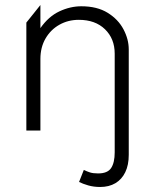

<svg xmlns="http://www.w3.org/2000/svg" viewBox="-20 -520 613 765"><path d="M379 225Q353.5 225 331.8 218.8Q310 212.5 295 205L314 157Q326 163 338.5 167Q351 171 371 171Q408.5 171 422.8 149.5Q437 128 437 87V-306Q437 -366 398.2 -403.5Q359.5 -441 294 -441Q251.5 -441 216.8 -421.5Q182 -402 161.5 -366.8Q141 -331.5 141 -285V0H85V-430L141 -500V-408Q173.5 -454.5 216.8 -474.8Q260 -495 304 -495Q367 -495 409 -469Q451 -443 472 -403.2Q493 -363.5 493 -323V97Q493 137.5 479.2 166Q465.5 194.5 440 209.8Q414.5 225 379 225Z"/></svg>

Font: Geologica-Sharp
Style: Regular
Weight: 100
Designer: Sindre Bremnes, Frode Helland
Foundry: Monokrom Skriftforlag AS
Version: Version 1.010;gftools[0.9.28]